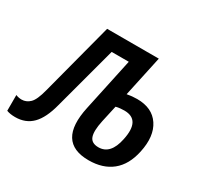

<svg xmlns="http://www.w3.org/2000/svg" viewBox="-168 -692 893 856"><g transform="rotate(30 278.5 -264.5)"><path d="M-3 7Q-29 7 -47 0V-81Q-32 -75 -17 -75Q7 -75 25.5 -93Q44 -111 58 -166L156 -539H422L377 -330Q403 -335 429 -335Q507 -335 542.5 -281.5Q578 -228 559 -140Q543 -65 496.5 -27.5Q450 10 377 10Q212 10 255 -189L313 -460H225L138 -136Q119 -62 85 -27.5Q51 7 -3 7ZM343 -171Q331 -115 340.5 -88.5Q350 -62 386 -62Q448 -62 466 -150Q490 -262 405 -262Q397 -262 385 -261Q373 -260 362 -257Z"/></g></svg>

Font: Noto Sans ExtraCondensed Medium
Style: Italic
Weight: 500
Width: 2
Italic angle: -12°
Designer: Monotype Design Team
Foundry: Monotype Imaging Inc.
Version: Version 2.013; ttfautohint (v1.8.4.7-5d5b)